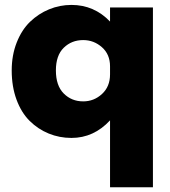

<svg xmlns="http://www.w3.org/2000/svg" viewBox="-20 -562 710 800"><path d="M277.8 12.7Q227.5 12.7 182.9 -5.6Q138.2 -23.9 103.5 -58.3Q68.8 -92.8 48.8 -147Q28.8 -201.2 28.8 -268.6Q28.8 -332 49.6 -384.8Q70.3 -437.5 105.2 -471.2Q140.1 -504.9 184.6 -523.2Q229 -541.5 277.8 -541.5Q372.1 -541.5 438.5 -472.2V-530.8H617.2V218.3H438.5V-60.5Q370.6 12.7 277.8 12.7ZM326.7 -139.6Q371.6 -139.6 405 -170.4Q438.5 -201.2 438.5 -252V-285.6Q438.5 -335.4 404.8 -365.2Q371.1 -395 326.7 -395Q278.3 -395 245.6 -363Q212.9 -331.1 212.9 -268.6Q212.9 -205.1 245.6 -172.4Q278.3 -139.6 326.7 -139.6Z"/></svg>

Font: Epilogue ExtraBold
Style: Regular
Weight: 800
Designer: Tyler Finck
Foundry: Etcetera Type Co
Version: Version 2.112